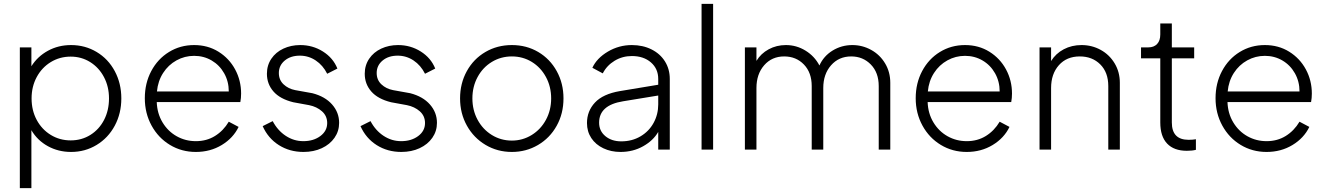

<svg xmlns="http://www.w3.org/2000/svg" viewBox="-20 -777 6892 997"><path d="M83 -531H143V-433Q175 -484 229 -513.5Q283 -543 349 -543Q422 -543 482 -507Q542 -471 576 -407.5Q610 -344 610 -266Q610 -188 576 -124.5Q542 -61 482 -24.5Q422 12 349 12Q283 12 228.5 -18Q174 -48 143 -101V200H83ZM347 -48Q404 -48 449.5 -76.5Q495 -105 520.5 -154.5Q546 -204 546 -266Q546 -327 520 -376.5Q494 -426 448.5 -454.5Q403 -483 347 -483Q290 -483 243.5 -454.5Q197 -426 170.5 -376.5Q144 -327 144 -266Q144 -204 170.5 -154.5Q197 -105 243.5 -76.5Q290 -48 347 -48Z M732 -267Q732 -345 765.5 -408Q799 -471 857.5 -507Q916 -543 988 -543Q1059 -543 1114.5 -508.5Q1170 -474 1201 -416.5Q1232 -359 1232 -291Q1232 -268 1228 -247H794Q796 -188 824 -141.5Q852 -95 897.5 -69.5Q943 -44 997 -44Q1053 -44 1096.5 -71Q1140 -98 1168 -145L1219 -118Q1191 -60 1131.5 -24Q1072 12 997 12Q923 12 862.5 -24.5Q802 -61 767 -125Q732 -189 732 -267ZM1168 -302Q1168 -354 1144 -396.5Q1120 -439 1079 -463Q1038 -487 988 -487Q939 -487 896.5 -463.5Q854 -440 827 -398Q800 -356 795 -302Z M1344 -122 1396 -148Q1422 -99 1464 -71.5Q1506 -44 1555 -44Q1608 -44 1643.5 -70.5Q1679 -97 1679 -138Q1679 -175 1652 -199Q1625 -223 1585 -231L1503 -246Q1434 -263 1400 -302Q1366 -341 1366 -394Q1366 -438 1389 -472Q1412 -506 1451.5 -524.5Q1491 -543 1539 -543Q1604 -543 1657 -509.5Q1710 -476 1732 -421L1679 -394Q1657 -438 1619.5 -463Q1582 -488 1537 -488Q1489 -488 1458.5 -462.5Q1428 -437 1428 -398Q1428 -362 1452.5 -339Q1477 -316 1513 -309L1602 -293Q1668 -276 1704.5 -234.5Q1741 -193 1741 -139Q1741 -96 1717 -61.5Q1693 -27 1651 -7.5Q1609 12 1556 12Q1484 12 1428 -23.5Q1372 -59 1344 -122Z M1852 -122 1904 -148Q1930 -99 1972 -71.5Q2014 -44 2063 -44Q2116 -44 2151.5 -70.5Q2187 -97 2187 -138Q2187 -175 2160 -199Q2133 -223 2093 -231L2011 -246Q1942 -263 1908 -302Q1874 -341 1874 -394Q1874 -438 1897 -472Q1920 -506 1959.5 -524.5Q1999 -543 2047 -543Q2112 -543 2165 -509.5Q2218 -476 2240 -421L2187 -394Q2165 -438 2127.5 -463Q2090 -488 2045 -488Q1997 -488 1966.5 -462.5Q1936 -437 1936 -398Q1936 -362 1960.5 -339Q1985 -316 2021 -309L2110 -293Q2176 -276 2212.5 -234.5Q2249 -193 2249 -139Q2249 -96 2225 -61.5Q2201 -27 2159 -7.5Q2117 12 2064 12Q1992 12 1936 -23.5Q1880 -59 1852 -122Z M2369 -266Q2369 -344 2404 -407.5Q2439 -471 2500.5 -507Q2562 -543 2638 -543Q2714 -543 2775 -507Q2836 -471 2871 -407.5Q2906 -344 2906 -266Q2906 -187 2870.5 -123.5Q2835 -60 2773.5 -24Q2712 12 2638 12Q2563 12 2501.5 -24.5Q2440 -61 2404.5 -124.5Q2369 -188 2369 -266ZM2638 -47Q2694 -47 2741 -76Q2788 -105 2815 -155Q2842 -205 2842 -266Q2842 -327 2815 -377Q2788 -427 2741.5 -455.5Q2695 -484 2638 -484Q2581 -484 2534 -455.5Q2487 -427 2460 -377Q2433 -327 2433 -266Q2433 -205 2460 -155Q2487 -105 2534 -76Q2581 -47 2638 -47Z M3028 -138Q3028 -200 3069.5 -244.5Q3111 -289 3199 -304L3398 -337V-367Q3398 -420 3360 -453Q3322 -486 3261 -486Q3212 -486 3171.5 -461.5Q3131 -437 3110 -396L3056 -425Q3079 -475 3136.5 -509Q3194 -543 3261 -543Q3318 -543 3363 -520.5Q3408 -498 3433 -458Q3458 -418 3458 -367V0H3398V-92Q3372 -47 3319.5 -17.5Q3267 12 3202 12Q3153 12 3113 -7Q3073 -26 3050.5 -60Q3028 -94 3028 -138ZM3206 -43Q3262 -43 3306 -69Q3350 -95 3374 -139Q3398 -183 3398 -235V-281L3215 -251Q3091 -231 3091 -140Q3091 -97 3123.5 -70Q3156 -43 3206 -43Z M3623 -757H3683V0H3623Z M3848 -531H3908V-461Q3931 -499 3971.5 -521Q4012 -543 4061 -543Q4116 -543 4163 -514Q4210 -485 4235 -437Q4257 -486 4303.5 -514.5Q4350 -543 4406 -543Q4458 -543 4503.5 -518Q4549 -493 4576 -448Q4603 -403 4603 -347V0H4543V-330Q4543 -400 4502 -442Q4461 -484 4400 -484Q4336 -484 4295.5 -438Q4255 -392 4255 -320V0H4195V-330Q4195 -400 4154.5 -442Q4114 -484 4052 -484Q3988 -484 3948 -438Q3908 -392 3908 -320V0H3848Z M4735 -267Q4735 -345 4768.5 -408Q4802 -471 4860.5 -507Q4919 -543 4991 -543Q5062 -543 5117.5 -508.5Q5173 -474 5204 -416.5Q5235 -359 5235 -291Q5235 -268 5231 -247H4797Q4799 -188 4827 -141.5Q4855 -95 4900.5 -69.5Q4946 -44 5000 -44Q5056 -44 5099.5 -71Q5143 -98 5171 -145L5222 -118Q5194 -60 5134.5 -24Q5075 12 5000 12Q4926 12 4865.5 -24.5Q4805 -61 4770 -125Q4735 -189 4735 -267ZM5171 -302Q5171 -354 5147 -396.5Q5123 -439 5082 -463Q5041 -487 4991 -487Q4942 -487 4899.5 -463.5Q4857 -440 4830 -398Q4803 -356 4798 -302Z M5378 -531H5438V-460Q5462 -499 5503.5 -521Q5545 -543 5596 -543Q5650 -543 5695.5 -518Q5741 -493 5768 -448Q5795 -403 5795 -347V0H5735V-330Q5735 -401 5693.5 -442.5Q5652 -484 5587 -484Q5519 -484 5478.5 -438.5Q5438 -393 5438 -320V0H5378Z M6005 -141V-474H5905V-531H5943Q5972 -531 5988.5 -548.5Q6005 -566 6005 -598V-655H6065V-531H6181V-474H6065V-141Q6065 -51 6152 -51Q6175 -51 6190 -54V1Q6171 6 6143 6Q6076 6 6040.5 -31.5Q6005 -69 6005 -141Z M6292 -267Q6292 -345 6325.5 -408Q6359 -471 6417.5 -507Q6476 -543 6548 -543Q6619 -543 6674.5 -508.5Q6730 -474 6761 -416.5Q6792 -359 6792 -291Q6792 -268 6788 -247H6354Q6356 -188 6384 -141.5Q6412 -95 6457.5 -69.5Q6503 -44 6557 -44Q6613 -44 6656.5 -71Q6700 -98 6728 -145L6779 -118Q6751 -60 6691.5 -24Q6632 12 6557 12Q6483 12 6422.5 -24.5Q6362 -61 6327 -125Q6292 -189 6292 -267ZM6728 -302Q6728 -354 6704 -396.5Q6680 -439 6639 -463Q6598 -487 6548 -487Q6499 -487 6456.5 -463.5Q6414 -440 6387 -398Q6360 -356 6355 -302Z"/></svg>

Font: Evergrow Sans
Style: Light
Weight: 300
Foundry: 10Web
Version: Version 1.000